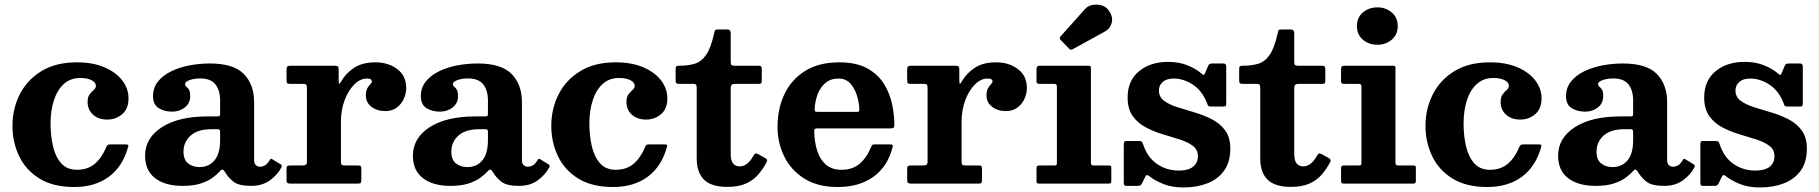

<svg xmlns="http://www.w3.org/2000/svg" viewBox="-20 -810 8025 847"><path d="M35 -255Q35 -330 67.2 -393.8Q99.5 -457.5 162.8 -496.2Q226 -535 319 -535Q390 -535 441 -513Q492 -491 519.5 -455Q547 -419 547 -376.5Q547 -329.5 518.8 -306Q490.5 -282.5 453.5 -282.5Q414.5 -282.5 390.5 -304Q366.5 -325.5 366.5 -360.5Q366.5 -382.5 375.8 -394.2Q385 -406 394 -413.8Q403 -421.5 403 -431.5Q403 -446.5 384 -456.2Q365 -466 334 -466Q290.5 -466 261.5 -439.5Q232.5 -413 217.8 -367.5Q203 -322 203 -265Q203 -213 213.5 -166.2Q224 -119.5 249.5 -90.2Q275 -61 319.5 -61Q367.5 -61 398.8 -88Q430 -115 449 -162Q451.5 -168 455 -170.5Q458.5 -173 468 -173H532.5Q543 -173 545.2 -170.8Q547.5 -168.5 545 -161Q521.5 -75.5 460.2 -30.2Q399 15 307.5 15Q214.5 15 154.2 -22.2Q94 -59.5 64.5 -121Q35 -182.5 35 -255Z M620 -123Q620 -201 693.8 -248.8Q767.5 -296.5 896.5 -296.5H938Q946.5 -296.5 948.8 -298.5Q951 -300.5 951 -309.5V-367Q951 -411.5 930.2 -437.8Q909.5 -464 863 -464Q837 -464 816.8 -456.8Q796.5 -449.5 796.5 -439.5Q796.5 -432 802 -427.8Q807.5 -423.5 813.2 -415Q819 -406.5 819 -385.5Q819 -354.5 795.5 -336Q772 -317.5 739 -317.5Q704.5 -317.5 679.8 -333.2Q655 -349 655 -385.5Q655 -423 676.8 -450.2Q698.5 -477.5 734.8 -495.2Q771 -513 815.5 -521.5Q860 -530 905.5 -530Q1010.5 -530 1055.8 -483.5Q1101 -437 1101 -359.5V-103.5Q1101 -88.5 1108.8 -81.5Q1116.5 -74.5 1127 -74.5Q1137.5 -74.5 1148.2 -80Q1159 -85.5 1170 -104Q1175 -112.5 1181.5 -107.5L1219 -84.5Q1225.5 -80.5 1222 -72.5Q1204.5 -39 1170.8 -14.5Q1137 10 1088 10H1087.5Q1032.5 10 1009 -9.2Q985.5 -28.5 973 -50.5Q966 -61.5 961.2 -62Q956.5 -62.5 949 -53.5Q937 -40 916.8 -25.2Q896.5 -10.5 864.5 -0.2Q832.5 10 785 10Q708.5 10 664.2 -24Q620 -58 620 -123ZM789.5 -140.5Q789.5 -105.5 809.8 -89.2Q830 -73 860 -73Q901.5 -73 926.2 -102.5Q951 -132 951 -191V-230Q951 -240 941 -240H913Q852 -240 820.8 -211.8Q789.5 -183.5 789.5 -140.5Z M1334 -420Q1334 -432 1331.2 -436Q1328.5 -440 1316.5 -440H1260.5Q1249.5 -440 1246.8 -443.2Q1244 -446.5 1244 -457.5V-501.5Q1244 -512.5 1247.2 -516.2Q1250.5 -520 1261.5 -520H1457Q1466 -520 1470 -517.2Q1474 -514.5 1474 -505V-458.5Q1474 -443.5 1476 -440.8Q1478 -438 1484 -449.5Q1505 -486 1541.5 -510.5Q1578 -535 1636.5 -535Q1692.5 -535 1732.2 -505.5Q1772 -476 1772 -421Q1772 -397.5 1761.5 -374.2Q1751 -351 1730.5 -335.5Q1710 -320 1680 -320Q1643 -320 1618.5 -339Q1594 -358 1594 -388.5Q1594 -409.5 1600.5 -420.8Q1607 -432 1613.8 -438.5Q1620.5 -445 1620.5 -451Q1620.5 -456.5 1615.8 -460Q1611 -463.5 1598 -463.5Q1569 -463.5 1542.8 -437.2Q1516.5 -411 1500.2 -367.8Q1484 -324.5 1484 -273V-99Q1484 -87 1487 -83.5Q1490 -80 1502 -80H1560.5Q1569.5 -80 1571.8 -76.5Q1574 -73 1574 -63.5V-18Q1574 -7.5 1571.8 -3.8Q1569.5 0 1559.5 0H1262Q1252 0 1248 -3Q1244 -6 1244 -15.5V-65.5Q1244 -75 1247.5 -77.5Q1251 -80 1260.5 -80H1312Q1324 -80 1329 -83Q1334 -86 1334 -98Z M1801.5 -123Q1801.5 -201 1875.2 -248.8Q1949 -296.5 2078 -296.5H2119.5Q2128 -296.5 2130.2 -298.5Q2132.5 -300.5 2132.5 -309.5V-367Q2132.5 -411.5 2111.8 -437.8Q2091 -464 2044.5 -464Q2018.5 -464 1998.2 -456.8Q1978 -449.5 1978 -439.5Q1978 -432 1983.5 -427.8Q1989 -423.5 1994.8 -415Q2000.5 -406.5 2000.5 -385.5Q2000.5 -354.5 1977 -336Q1953.5 -317.5 1920.5 -317.5Q1886 -317.5 1861.2 -333.2Q1836.5 -349 1836.5 -385.5Q1836.5 -423 1858.2 -450.2Q1880 -477.5 1916.2 -495.2Q1952.5 -513 1997 -521.5Q2041.5 -530 2087 -530Q2192 -530 2237.2 -483.5Q2282.5 -437 2282.5 -359.5V-103.5Q2282.5 -88.5 2290.2 -81.5Q2298 -74.5 2308.5 -74.5Q2319 -74.5 2329.8 -80Q2340.5 -85.5 2351.5 -104Q2356.5 -112.5 2363 -107.5L2400.5 -84.5Q2407 -80.5 2403.5 -72.5Q2386 -39 2352.2 -14.5Q2318.5 10 2269.5 10H2269Q2214 10 2190.5 -9.2Q2167 -28.5 2154.5 -50.5Q2147.5 -61.5 2142.8 -62Q2138 -62.5 2130.5 -53.5Q2118.5 -40 2098.2 -25.2Q2078 -10.5 2046 -0.2Q2014 10 1966.5 10Q1890 10 1845.8 -24Q1801.5 -58 1801.5 -123ZM1971 -140.5Q1971 -105.5 1991.2 -89.2Q2011.5 -73 2041.5 -73Q2083 -73 2107.8 -102.5Q2132.5 -132 2132.5 -191V-230Q2132.5 -240 2122.5 -240H2094.5Q2033.5 -240 2002.2 -211.8Q1971 -183.5 1971 -140.5Z M2412 -255Q2412 -330 2444.2 -393.8Q2476.5 -457.5 2539.8 -496.2Q2603 -535 2696 -535Q2767 -535 2818 -513Q2869 -491 2896.5 -455Q2924 -419 2924 -376.5Q2924 -329.5 2895.8 -306Q2867.5 -282.5 2830.5 -282.5Q2791.5 -282.5 2767.5 -304Q2743.5 -325.5 2743.5 -360.5Q2743.5 -382.5 2752.8 -394.2Q2762 -406 2771 -413.8Q2780 -421.5 2780 -431.5Q2780 -446.5 2761 -456.2Q2742 -466 2711 -466Q2667.5 -466 2638.5 -439.5Q2609.5 -413 2594.8 -367.5Q2580 -322 2580 -265Q2580 -213 2590.5 -166.2Q2601 -119.5 2626.5 -90.2Q2652 -61 2696.5 -61Q2744.5 -61 2775.8 -88Q2807 -115 2826 -162Q2828.5 -168 2832 -170.5Q2835.5 -173 2845 -173H2909.5Q2920 -173 2922.2 -170.8Q2924.5 -168.5 2922 -161Q2898.5 -75.5 2837.2 -30.2Q2776 15 2684.5 15Q2591.5 15 2531.2 -22.2Q2471 -59.5 2441.5 -121Q2412 -182.5 2412 -255Z M3362 -95Q3347.5 -67 3326.5 -41.8Q3305.5 -16.5 3272.5 -1Q3239.5 14.5 3189 14.5Q3118 14.5 3085.8 -17.5Q3053.5 -49.5 3053.5 -111V-422Q3053.5 -431.5 3050.8 -435.8Q3048 -440 3038.5 -440H2976.5Q2967 -440 2963.8 -443Q2960.5 -446 2960.5 -455.5V-504Q2960.5 -514.5 2963.5 -517.2Q2966.5 -520 2977 -520Q3014.5 -520 3043.8 -528.5Q3073 -537 3094.5 -567.2Q3116 -597.5 3130.5 -663.5Q3132.5 -673.5 3134.5 -676.8Q3136.5 -680 3149.5 -680H3188.5Q3203.5 -680 3203.5 -664.5V-538Q3203.5 -526.5 3207 -523.2Q3210.5 -520 3221.5 -520H3326Q3334.5 -520 3337.5 -517Q3340.5 -514 3340.5 -505V-452.5Q3340.5 -444.5 3337 -442.2Q3333.5 -440 3325.5 -440H3222Q3203.5 -440 3203.5 -423.5V-130.5Q3203.5 -76 3243.5 -76Q3277.5 -76 3304 -123Q3308.5 -130.5 3311.8 -132.5Q3315 -134.5 3324 -130.5L3352.5 -114.5Q3360.5 -110 3363.2 -106.2Q3366 -102.5 3362 -95Z M3410 -250Q3410 -330 3440.5 -394.5Q3471 -459 3531.5 -497Q3592 -535 3682.5 -535Q3758 -535 3805.8 -508.5Q3853.5 -482 3879.5 -440Q3905.5 -398 3915.5 -350.2Q3925.5 -302.5 3925.5 -260.5Q3925.5 -249.5 3922.2 -246.5Q3919 -243.5 3908 -243.5H3586Q3576.5 -243.5 3574 -240.8Q3571.5 -238 3572 -229Q3573 -183.5 3585 -145.2Q3597 -107 3623 -84Q3649 -61 3692.5 -61Q3740.5 -61 3772 -87.5Q3803.5 -114 3822.5 -161Q3825 -166.5 3827.5 -169.8Q3830 -173 3838.5 -173H3906Q3915 -173 3917.2 -170.5Q3919.5 -168 3918 -161.5Q3896 -75.5 3833.2 -30.2Q3770.5 15 3675.5 15Q3587.5 15 3528.5 -22Q3469.5 -59 3439.8 -119.5Q3410 -180 3410 -250ZM3587.5 -316.5H3757Q3767 -316.5 3769 -318Q3771 -319.5 3771 -327.5Q3770 -357.5 3760.2 -389Q3750.5 -420.5 3730.8 -442Q3711 -463.5 3679.5 -463.5Q3644.5 -463.5 3621.8 -444.5Q3599 -425.5 3587.5 -395.5Q3576 -365.5 3574 -332Q3573.5 -323 3575 -319.8Q3576.5 -316.5 3587.5 -316.5Z M4072 -420Q4072 -432 4069.2 -436Q4066.5 -440 4054.5 -440H3998.5Q3987.5 -440 3984.8 -443.2Q3982 -446.5 3982 -457.5V-501.5Q3982 -512.5 3985.2 -516.2Q3988.5 -520 3999.5 -520H4195Q4204 -520 4208 -517.2Q4212 -514.5 4212 -505V-458.5Q4212 -443.5 4214 -440.8Q4216 -438 4222 -449.5Q4243 -486 4279.5 -510.5Q4316 -535 4374.5 -535Q4430.5 -535 4470.2 -505.5Q4510 -476 4510 -421Q4510 -397.5 4499.5 -374.2Q4489 -351 4468.5 -335.5Q4448 -320 4418 -320Q4381 -320 4356.5 -339Q4332 -358 4332 -388.5Q4332 -409.5 4338.5 -420.8Q4345 -432 4351.8 -438.5Q4358.5 -445 4358.5 -451Q4358.5 -456.5 4353.8 -460Q4349 -463.5 4336 -463.5Q4307 -463.5 4280.8 -437.2Q4254.5 -411 4238.2 -367.8Q4222 -324.5 4222 -273V-99Q4222 -87 4225 -83.5Q4228 -80 4240 -80H4298.5Q4307.5 -80 4309.8 -76.5Q4312 -73 4312 -63.5V-18Q4312 -7.5 4309.8 -3.8Q4307.5 0 4297.5 0H4000Q3990 0 3986 -3Q3982 -6 3982 -15.5V-65.5Q3982 -75 3985.5 -77.5Q3989 -80 3998.5 -80H4050Q4062 -80 4067 -83Q4072 -86 4072 -98Z M4632 -440H4564.5Q4552.5 -440 4552.5 -451V-506.5Q4552.5 -520 4566 -520H4781.5Q4788 -520 4790.2 -518.2Q4792.5 -516.5 4792.5 -510V-92.5Q4792.5 -80 4803 -80H4869.5Q4877.5 -80 4880 -78.5Q4882.5 -77 4882.5 -69V-14Q4882.5 -5 4880 -2.5Q4877.5 0 4868.5 0H4566.5Q4558 0 4555.2 -2Q4552.5 -4 4552.5 -12.5V-65.5Q4552.5 -75 4555.5 -77.5Q4558.5 -80 4567.5 -80H4630.5Q4638.5 -80 4640.5 -82.2Q4642.5 -84.5 4642.5 -92.5V-427.5Q4642.5 -440 4632 -440ZM4696 -595.5 4659.5 -633.5Q4651 -642.5 4659.5 -650.5L4767 -770.5Q4778.5 -784 4798.8 -788Q4819 -792 4839 -786.5Q4859 -781 4870.5 -765Q4891 -737 4884.5 -710.5Q4878 -684 4854.5 -671L4713.5 -593.5Q4703.5 -587.5 4696 -595.5Z M5304.5 -355.5Q5283.5 -409.5 5242.5 -436.5Q5201.5 -463.5 5158 -463.5Q5126 -463.5 5109.2 -448.5Q5092.5 -433.5 5092.5 -411Q5092.5 -382.5 5115.2 -365.5Q5138 -348.5 5174 -337.2Q5210 -326 5250.2 -314Q5290.5 -302 5326.2 -283.8Q5362 -265.5 5384.8 -234.8Q5407.5 -204 5407.5 -154.5Q5407.5 -95 5380 -57Q5352.5 -19 5305.8 -1Q5259 17 5200.5 17Q5150.5 17 5112.8 2Q5075 -13 5050.5 -32.5Q5044 -38 5039.8 -37.8Q5035.5 -37.5 5032 -29.5L5018.5 -2Q5015.5 4 5011.8 7Q5008 10 4998.5 10H4950.5Q4942 10 4939.8 6.8Q4937.5 3.5 4937.5 -5V-172Q4937.5 -181 4939.8 -184.5Q4942 -188 4950.5 -188H5003.5Q5014 -188 5016.8 -185Q5019.5 -182 5022.5 -174.5Q5041 -116.5 5083.5 -87Q5126 -57.5 5180.5 -57.5Q5222 -57.5 5243.2 -74.5Q5264.5 -91.5 5264.5 -120.5Q5264.5 -150 5242 -166.8Q5219.5 -183.5 5184.2 -194.8Q5149 -206 5109.5 -217.8Q5070 -229.5 5034.8 -248Q4999.5 -266.5 4977 -297.8Q4954.5 -329 4954.5 -380Q4954.5 -454.5 5004.8 -495.8Q5055 -537 5132 -537Q5183 -537 5220.2 -521.2Q5257.5 -505.5 5279 -486.5Q5286.5 -480 5289.5 -479.2Q5292.5 -478.5 5297 -489.5L5309.5 -519Q5312.5 -525.5 5316 -527.8Q5319.5 -530 5330 -530H5377Q5389.5 -530 5389.5 -516.5V-354Q5389.5 -346 5387.2 -343Q5385 -340 5376.5 -340H5323.5Q5312 -340 5309.5 -343.8Q5307 -347.5 5304.5 -355.5Z M5848 -95Q5833.5 -67 5812.5 -41.8Q5791.5 -16.5 5758.5 -1Q5725.5 14.5 5675 14.5Q5604 14.5 5571.8 -17.5Q5539.5 -49.5 5539.5 -111V-422Q5539.5 -431.5 5536.8 -435.8Q5534 -440 5524.5 -440H5462.5Q5453 -440 5449.8 -443Q5446.5 -446 5446.5 -455.5V-504Q5446.5 -514.5 5449.5 -517.2Q5452.5 -520 5463 -520Q5500.5 -520 5529.8 -528.5Q5559 -537 5580.5 -567.2Q5602 -597.5 5616.5 -663.5Q5618.5 -673.5 5620.5 -676.8Q5622.5 -680 5635.5 -680H5674.5Q5689.5 -680 5689.5 -664.5V-538Q5689.5 -526.5 5693 -523.2Q5696.5 -520 5707.5 -520H5812Q5820.5 -520 5823.5 -517Q5826.5 -514 5826.5 -505V-452.5Q5826.5 -444.5 5823 -442.2Q5819.5 -440 5811.5 -440H5708Q5689.5 -440 5689.5 -423.5V-130.5Q5689.5 -76 5729.5 -76Q5763.5 -76 5790 -123Q5794.5 -130.5 5797.8 -132.5Q5801 -134.5 5810 -130.5L5838.5 -114.5Q5846.5 -110 5849.2 -106.2Q5852 -102.5 5848 -95Z M5966 -695Q5966 -733 5992.5 -755.2Q6019 -777.5 6056 -777.5Q6093 -777.5 6119.5 -755.2Q6146 -733 6146 -695Q6146 -657 6119.5 -634.8Q6093 -612.5 6056 -612.5Q6019 -612.5 5992.5 -634.8Q5966 -657 5966 -695ZM5975.5 -440H5908Q5896 -440 5896 -451V-506.5Q5896 -520 5909.5 -520H6125Q6131.5 -520 6133.8 -518.2Q6136 -516.5 6136 -510V-92.5Q6136 -80 6146.5 -80H6213Q6221 -80 6223.5 -78.5Q6226 -77 6226 -69V-14Q6226 -5 6223.5 -2.5Q6221 0 6212 0H5910Q5901.5 0 5898.8 -2Q5896 -4 5896 -12.5V-65.5Q5896 -75 5899 -77.5Q5902 -80 5911 -80H5974Q5982 -80 5984 -82.2Q5986 -84.5 5986 -92.5V-427.5Q5986 -440 5975.5 -440Z M6268.5 -255Q6268.5 -330 6300.8 -393.8Q6333 -457.5 6396.2 -496.2Q6459.5 -535 6552.5 -535Q6623.5 -535 6674.5 -513Q6725.5 -491 6753 -455Q6780.5 -419 6780.5 -376.5Q6780.5 -329.5 6752.2 -306Q6724 -282.5 6687 -282.5Q6648 -282.5 6624 -304Q6600 -325.5 6600 -360.5Q6600 -382.5 6609.2 -394.2Q6618.5 -406 6627.5 -413.8Q6636.5 -421.5 6636.5 -431.5Q6636.5 -446.5 6617.5 -456.2Q6598.5 -466 6567.5 -466Q6524 -466 6495 -439.5Q6466 -413 6451.2 -367.5Q6436.5 -322 6436.5 -265Q6436.5 -213 6447 -166.2Q6457.5 -119.5 6483 -90.2Q6508.5 -61 6553 -61Q6601 -61 6632.2 -88Q6663.5 -115 6682.5 -162Q6685 -168 6688.5 -170.5Q6692 -173 6701.5 -173H6766Q6776.5 -173 6778.8 -170.8Q6781 -168.5 6778.5 -161Q6755 -75.5 6693.8 -30.2Q6632.5 15 6541 15Q6448 15 6387.8 -22.2Q6327.5 -59.5 6298 -121Q6268.5 -182.5 6268.5 -255Z M6853.5 -123Q6853.5 -201 6927.2 -248.8Q7001 -296.5 7130 -296.5H7171.5Q7180 -296.5 7182.2 -298.5Q7184.5 -300.5 7184.5 -309.5V-367Q7184.5 -411.5 7163.8 -437.8Q7143 -464 7096.5 -464Q7070.5 -464 7050.2 -456.8Q7030 -449.5 7030 -439.5Q7030 -432 7035.5 -427.8Q7041 -423.5 7046.8 -415Q7052.5 -406.5 7052.5 -385.5Q7052.5 -354.5 7029 -336Q7005.5 -317.5 6972.5 -317.5Q6938 -317.5 6913.2 -333.2Q6888.5 -349 6888.5 -385.5Q6888.5 -423 6910.2 -450.2Q6932 -477.5 6968.2 -495.2Q7004.5 -513 7049 -521.5Q7093.5 -530 7139 -530Q7244 -530 7289.2 -483.5Q7334.5 -437 7334.5 -359.5V-103.5Q7334.5 -88.5 7342.2 -81.5Q7350 -74.5 7360.5 -74.5Q7371 -74.5 7381.8 -80Q7392.5 -85.5 7403.5 -104Q7408.5 -112.5 7415 -107.5L7452.5 -84.5Q7459 -80.5 7455.5 -72.5Q7438 -39 7404.2 -14.5Q7370.5 10 7321.5 10H7321Q7266 10 7242.5 -9.2Q7219 -28.5 7206.5 -50.5Q7199.5 -61.5 7194.8 -62Q7190 -62.5 7182.5 -53.5Q7170.5 -40 7150.2 -25.2Q7130 -10.5 7098 -0.2Q7066 10 7018.5 10Q6942 10 6897.8 -24Q6853.5 -58 6853.5 -123ZM7023 -140.5Q7023 -105.5 7043.2 -89.2Q7063.5 -73 7093.5 -73Q7135 -73 7159.8 -102.5Q7184.5 -132 7184.5 -191V-230Q7184.5 -240 7174.5 -240H7146.5Q7085.5 -240 7054.2 -211.8Q7023 -183.5 7023 -140.5Z M7848 -355.5Q7827 -409.5 7786 -436.5Q7745 -463.5 7701.5 -463.5Q7669.5 -463.5 7652.8 -448.5Q7636 -433.5 7636 -411Q7636 -382.5 7658.8 -365.5Q7681.5 -348.5 7717.5 -337.2Q7753.5 -326 7793.8 -314Q7834 -302 7869.8 -283.8Q7905.5 -265.5 7928.2 -234.8Q7951 -204 7951 -154.5Q7951 -95 7923.5 -57Q7896 -19 7849.2 -1Q7802.5 17 7744 17Q7694 17 7656.2 2Q7618.5 -13 7594 -32.5Q7587.5 -38 7583.2 -37.8Q7579 -37.5 7575.5 -29.5L7562 -2Q7559 4 7555.2 7Q7551.5 10 7542 10H7494Q7485.5 10 7483.2 6.8Q7481 3.5 7481 -5V-172Q7481 -181 7483.2 -184.5Q7485.5 -188 7494 -188H7547Q7557.5 -188 7560.2 -185Q7563 -182 7566 -174.5Q7584.5 -116.5 7627 -87Q7669.5 -57.5 7724 -57.5Q7765.5 -57.5 7786.8 -74.5Q7808 -91.5 7808 -120.5Q7808 -150 7785.5 -166.8Q7763 -183.5 7727.8 -194.8Q7692.5 -206 7653 -217.8Q7613.5 -229.5 7578.2 -248Q7543 -266.5 7520.5 -297.8Q7498 -329 7498 -380Q7498 -454.5 7548.2 -495.8Q7598.5 -537 7675.5 -537Q7726.5 -537 7763.8 -521.2Q7801 -505.5 7822.5 -486.5Q7830 -480 7833 -479.2Q7836 -478.5 7840.5 -489.5L7853 -519Q7856 -525.5 7859.5 -527.8Q7863 -530 7873.5 -530H7920.5Q7933 -530 7933 -516.5V-354Q7933 -346 7930.8 -343Q7928.5 -340 7920 -340H7867Q7855.5 -340 7853 -343.8Q7850.5 -347.5 7848 -355.5Z"/></svg>

Font: Besley
Style: Bold
Weight: 700
Designer: Owen Earl
Foundry: indestructible type*
Version: Version 2.001; ttfautohint (v1.8.3)